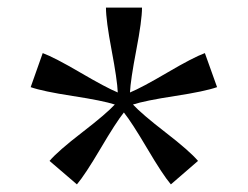

<svg xmlns="http://www.w3.org/2000/svg" viewBox="-20 -650 654 507"><path d="M110.8 -225.1Q132.8 -251 196.8 -300.3Q260.7 -349.6 283.2 -374Q251.5 -384.3 172.1 -396.5Q92.8 -408.7 61 -419.9L92.8 -509.8Q123.5 -498.5 191.9 -458.5Q260.3 -418.5 291 -405.8Q289.6 -439 274.7 -517.6Q259.8 -596.2 259.8 -629.9H355Q355 -596.2 339.8 -517.3Q324.7 -438.5 323.2 -405.8Q354 -418.5 422.1 -458.5Q490.2 -498.5 521 -509.8L553.2 -419.9Q521.5 -408.7 442.1 -396.5Q362.8 -384.3 331.1 -374Q353.5 -349.6 417.2 -300.3Q481 -251 502.9 -225.1L431.2 -163.1Q409.7 -188.5 368.9 -257.6Q328.1 -326.7 307.1 -353Q286.1 -326.7 245.4 -257.6Q204.6 -188.5 183.1 -163.1Z"/></svg>

Font: IntelOne Mono Light
Style: Regular
Weight: 300
Designer: Fred Shallcrass
Foundry: Frere-Jones Type LLC
Version: Version 1.200;hotconv 1.1.0;makeotfexe 2.6.0;FJTRelease1.2